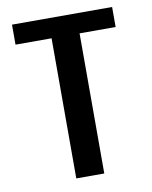

<svg xmlns="http://www.w3.org/2000/svg" viewBox="-74 -681 586 738"><g transform="rotate(-10 219.0 -312.5)"><path d="M273.4 -546.9V0H164.1V-546.9H23.4V-625H414.1V-546.9Z"/></g></svg>

Font: Sudo
Style: Bold
Weight: 700
Monospace: yes
Designer: Jens Kutilek
Foundry: Jens Kutilek
Version: Version 0.040